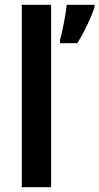

<svg xmlns="http://www.w3.org/2000/svg" viewBox="-20 -780 414 800"><path d="M193 0V-760H71V0ZM374 -750V-760H258C254 -720 240 -647 230 -613V-600H302C331 -646 360 -707 374 -750Z"/></svg>

Font: Noto Sans Myanmar UI SemiCondensed SemiBold
Style: Regular
Weight: 600
Width: 4
Designer: Monotype Design Team
Foundry: Monotype Imaging Inc.
Version: Version 2.103